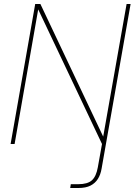

<svg xmlns="http://www.w3.org/2000/svg" viewBox="-20 -720 673 960"><path d="M33 0 156 -700H182L496 -37L613 -700H633L488 123Q483 153 469.5 174.5Q456 196 432.5 208Q409 220 372 220H331L334 201H371Q418 201 439.5 181.5Q461 162 469 117L490 0L171 -673L53 0Z"/></svg>

Font: DM Sans 11pt Thin
Style: Italic
Weight: 250
Italic angle: -10°
Version: Version 4.004;gftools[0.9.30]